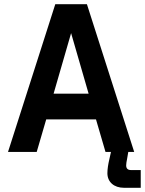

<svg xmlns="http://www.w3.org/2000/svg" viewBox="-20 -720 687 910"><path d="M18 0H154L199 -154H435L480 0H506L498 36C493 57 489 81 489 101C489 143 521 170 567 170H647V86H601C586 86 578 79 578 64C578 55 580 45 582 35L588 0H616L392 -700H242ZM234 -276 317 -563 400 -276Z"/></svg>

Font: Meta Space
Style: Bold
Weight: 700
Designer: Meta Pool / Florian Karsten
Foundry: Meta Pool / Florian Karsten
Version: Version 2.000;Glyphs 3.1.1 (3137)